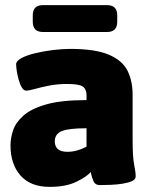

<svg xmlns="http://www.w3.org/2000/svg" viewBox="-20 -722 585 750"><path d="M174 8Q99 8 60 -36.5Q21 -81 21 -154Q21 -182 31 -212.5Q41 -243 71 -270Q101 -297 160 -314Q219 -331 318 -331V-350Q318 -373 304 -383.5Q290 -394 243 -394Q204 -394 171.5 -387.5Q139 -381 116 -374.5Q93 -368 82 -368Q73 -368 65.5 -380Q58 -392 53 -410Q48 -428 45.5 -445Q43 -462 43 -471Q43 -484 63.5 -495Q84 -506 117 -514Q150 -522 186.5 -526.5Q223 -531 254 -531Q353 -531 406 -508Q459 -485 478.5 -445Q498 -405 498 -352V-176Q498 -109 504 -79Q510 -49 510 -33Q510 -21 495.5 -14.5Q481 -8 459 -4.5Q437 -1 413 0Q389 1 370 1Q352 1 345.5 -13.5Q339 -28 334 -50Q321 -33 279.5 -12.5Q238 8 174 8ZM244 -129Q280 -129 318 -149V-221Q247 -221 220.5 -209.5Q194 -198 194 -170Q194 -151 205.5 -140Q217 -129 244 -129ZM148 -597Q108 -597 108 -637V-662Q108 -702 148 -702H398Q438 -702 438 -662V-637Q438 -597 398 -597Z"/></svg>

Font: Asap Black
Style: Regular
Weight: 900
Designer: Pablo Cosgaya
Foundry: Omnibus-Type
Version: Version 3.001; ttfautohint (v1.8.4.7-5d5b)